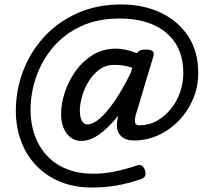

<svg xmlns="http://www.w3.org/2000/svg" viewBox="-20 -686 934 861"><path d="M254 -176Q254 -221 270.5 -271.5Q287 -322 318.5 -366.5Q350 -411 396 -439.5Q442 -468 501 -468Q522 -468 546 -462.5Q570 -457 592 -448L595 -449Q601 -457 609.5 -460.5Q618 -464 632 -464Q657 -464 665 -456Q673 -448 667 -431L589 -171Q583 -147 586 -135.5Q589 -124 604 -124Q648 -124 684 -144.5Q720 -165 747 -198.5Q774 -232 788 -273.5Q802 -315 802 -358Q802 -438 766.5 -492.5Q731 -547 667 -575Q603 -603 516 -603Q418 -603 343.5 -568.5Q269 -534 218.5 -474.5Q168 -415 142.5 -342Q117 -269 117 -193Q117 -131 136 -78.5Q155 -26 191 12.5Q227 51 279 72Q331 93 399 93Q447 93 495 83Q543 73 595 56Q619 47 630 77Q639 108 615 116Q556 137 502 146Q448 155 392 155Q313 155 250 129Q187 103 142.5 56.5Q98 10 74.5 -53Q51 -116 51 -189Q51 -281 83 -366Q115 -451 176 -518.5Q237 -586 325 -626Q413 -666 523 -666Q623 -666 701 -629Q779 -592 824 -523.5Q869 -455 869 -359Q869 -295 845 -240Q821 -185 780.5 -143.5Q740 -102 688.5 -79Q637 -56 581 -56Q543 -56 523.5 -75Q504 -94 504 -122Q504 -132 506 -144.5Q508 -157 510 -167Q466 -112 424.5 -83Q383 -54 345 -54Q305 -54 279.5 -87Q254 -120 254 -176ZM338 -190Q338 -171 342 -157Q346 -143 354 -135.5Q362 -128 372 -128Q397 -128 428.5 -155.5Q460 -183 495.5 -235Q531 -287 567 -361L573 -382Q554 -389 534 -392Q514 -395 492 -395Q454 -395 425.5 -374Q397 -353 377.5 -321Q358 -289 348 -253.5Q338 -218 338 -190Z"/></svg>

Font: Playwrite AU NSW
Style: Regular
Weight: 400
Designer: Veronika Burian, José Scaglione
Foundry: TypeTogether
Version: Version 1.002